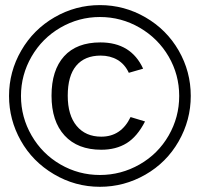

<svg xmlns="http://www.w3.org/2000/svg" viewBox="-20 -718 777 746"><path d="M721.2 -345.2Q721.2 -251 674.1 -168.7Q627 -86.4 544.7 -39.3Q462.4 7.8 368.2 7.8Q272 7.8 189.2 -41.3Q106.4 -90.3 60.8 -171.6Q15.1 -252.9 15.1 -345.2Q15.1 -439.5 62.5 -521.5Q109.9 -603.5 191.9 -650.9Q273.9 -698.2 368.2 -698.2Q462.9 -698.2 545.2 -650.6Q627.4 -603 674.3 -521.5Q721.2 -439.9 721.2 -345.2ZM676.3 -345.2Q676.3 -427.7 635.3 -498.3Q594.2 -568.8 522.7 -610.4Q451.2 -651.9 368.2 -651.9Q286.1 -651.9 214.8 -610.6Q143.6 -569.3 102.5 -498Q61.5 -426.8 61.5 -345.2Q61.5 -262.7 102.8 -191.4Q144 -120.1 214.8 -79.1Q285.6 -38.1 368.2 -38.1Q450.7 -38.1 522.5 -79.1Q594.2 -120.1 635.3 -191.4Q676.3 -262.7 676.3 -345.2ZM243.2 -346.2Q243.2 -270.5 277.8 -228.8Q312.5 -187 373.5 -187Q450.7 -187 487.3 -263.2L543.5 -246.1Q513.2 -187 471.9 -161.6Q430.7 -136.2 373.5 -136.2Q281.7 -136.2 231 -191.4Q180.2 -246.6 180.2 -346.2Q180.2 -445.3 229 -499.3Q277.8 -553.2 370.1 -553.2Q489.3 -553.2 536.1 -451.2L480.5 -435.1Q464.8 -468.8 436.5 -485.4Q408.2 -502 371.1 -502Q309.1 -502 276.1 -462.6Q243.2 -423.3 243.2 -346.2Z"/></svg>

Font: Arial
Style: Regular
Weight: 400
Designer: Steve Matteson
Foundry: Ascender Corporation
Version: Version 2.00.3